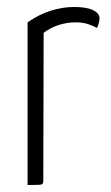

<svg xmlns="http://www.w3.org/2000/svg" viewBox="-20 -530 319 550"><path d="M59 0V-466Q92 -489 126 -499.5Q160 -510 192 -510Q228 -510 246.5 -501Q265 -492 265 -478Q265 -472 263 -464Q261 -456 258 -450Q247 -456 232 -461Q217 -466 198 -466Q172 -466 148.5 -458.5Q125 -451 105 -436L104 -12Q104 -6 102 -3.5Q100 -1 90.5 -0.5Q81 0 59 0Z"/></svg>

Font: Yanone Kaffeesatz ExtraLight Light
Style: Regular
Weight: 300
Version: Version 2.003